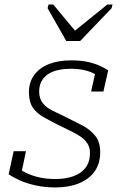

<svg xmlns="http://www.w3.org/2000/svg" viewBox="-20 -812 527 843"><path d="M271 -632H332L470 -776L474 -792H451L289 -661H323L214 -792H193L189 -776ZM223 11Q178 11 138.5 2.5Q99 -6 68.5 -19.5Q38 -33 18 -47L40 -148H94L69 -29Q59 -37 53.5 -47Q48 -57 46.5 -68Q45 -79 46 -85Q65 -68 91.5 -54.5Q118 -41 151 -33.5Q184 -26 223 -26Q267 -26 301.5 -38Q336 -50 355.5 -75.5Q375 -101 375 -140Q375 -165 363.5 -182.5Q352 -200 332.5 -213Q313 -226 288 -238Q263 -250 235 -264Q201 -281 171.5 -297.5Q142 -314 124.5 -339Q107 -364 107 -407Q107 -451 130 -482.5Q153 -514 194.5 -530.5Q236 -547 292 -547Q338 -547 370.5 -539Q403 -531 424 -520.5Q445 -510 455 -503L434 -410H380L400 -500Q406 -497 410.5 -491.5Q415 -486 419 -479.5Q423 -473 424 -466Q413 -478 394.5 -488Q376 -498 350.5 -504Q325 -510 292 -510Q222 -510 187 -483.5Q152 -457 152 -411Q152 -379 167.5 -359.5Q183 -340 210 -326.5Q237 -313 273 -296Q307 -279 341 -261.5Q375 -244 397.5 -216.5Q420 -189 420 -144Q420 -94 395.5 -59.5Q371 -25 326.5 -7Q282 11 223 11Z"/></svg>

Font: Roboto Serif Thin
Style: Italic
Weight: 250
Italic angle: -10°
Version: Version 1.007